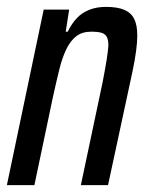

<svg xmlns="http://www.w3.org/2000/svg" viewBox="-22 -538 429 558"><path d="M-2 0 105 -510H179L169 -446H175Q186 -469 201 -485Q216 -501 237.5 -509.5Q259 -518 286 -518Q319 -518 339 -509.5Q359 -501 368 -483Q377 -465 377 -435Q377 -416 373.5 -389.5Q370 -363 363 -330L292 0H213L276 -298Q284 -339 288 -364.5Q292 -390 293 -406Q293 -423 288 -431.5Q283 -440 272 -443Q261 -446 244 -446Q217 -446 200 -433Q183 -420 171 -395.5Q159 -371 150.5 -336.5Q142 -302 132 -257L78 0Z"/></svg>

Font: Saira ExtraCondensed Medium
Style: Italic
Weight: 500
Width: 2
Italic angle: -12°
Designer: Hector Gatti with collaboration of the Omnibus-Type team
Foundry: Omnibus-Type
Version: Version 1.101